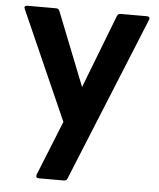

<svg xmlns="http://www.w3.org/2000/svg" viewBox="-53 -564 686 827"><g transform="rotate(5 290.5 -150.0)"><path d="M145 218Q138 218 135.5 214Q133 210 135 203L230 -33L22 -503Q20 -507 20 -509Q20 -518 32 -518H156Q167 -518 171 -508L297 -190L420 -508Q424 -518 435 -518H549Q556 -518 559 -514Q562 -510 559 -503L269 208Q265 218 254 218Z"/></g></svg>

Font: LINE Seed Sans KR Bold
Style: Regular
Weight: 700
Designer: LINE BX Design & Sandoll Inc & Dalton Maag Ltd
Foundry: Sandoll Inc.
Version: Version 1.000